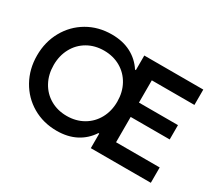

<svg xmlns="http://www.w3.org/2000/svg" viewBox="-133 -989 1424 1269"><g transform="rotate(30 579.0 -354.0)"><path d="M40 -353.5Q40 -457 86.9 -541Q133.8 -625 215.8 -672.9Q297.9 -720.7 400.4 -720.7Q483.9 -720.7 546.4 -688.2Q608.9 -655.8 647.9 -595.7H654.3V-707H1104.5V-589.8H779.3V-419.9H1077.1V-310.5H779.3V-117.2H1112.3V0H654.3V-111.3H647.9Q608.9 -51.3 546.4 -18.8Q483.9 13.7 400.4 13.7Q297.9 13.7 215.8 -34.2Q133.8 -82 86.9 -166Q40 -250 40 -353.5ZM652.3 -353.5Q652.3 -425.3 621.3 -481.9Q590.3 -538.6 534.9 -570.6Q479.5 -602.5 409.2 -602.5Q338.9 -602.5 283.7 -570.6Q228.5 -538.6 197.8 -481.9Q167 -425.3 167 -353.5Q167 -281.7 197.8 -225.1Q228.5 -168.5 283.7 -136.5Q338.9 -104.5 409.2 -104.5Q479.5 -104.5 534.9 -136.5Q590.3 -168.5 621.3 -225.1Q652.3 -281.7 652.3 -353.5Z"/></g></svg>

Font: Wanted Sans SemiBold
Style: Regular
Weight: 600
Designer: Original Design by Kil Hyung-jin and Kang Hanbin, Wanted Lab, Inc; Hangeul from Source Han Sans by Jang Soo-young and Ka
Foundry: Wanted Lab, Inc.
Version: Version 1.003